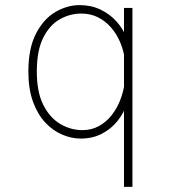

<svg xmlns="http://www.w3.org/2000/svg" viewBox="-20 -531 690 751"><path d="M498 200H465V-429V-500H498ZM296 11Q260 11 223.8 -4.2Q187.5 -19.5 157.5 -51.2Q127.5 -83 109.2 -132.8Q91 -182.5 91 -251Q91 -342.5 121 -400Q151 -457.5 197 -484.2Q243 -511 291 -511Q336 -511 372.5 -493.8Q409 -476.5 435 -447.8Q461 -419 475 -383.8Q489 -348.5 489 -312L467 -307Q462 -338 448.8 -368.5Q435.5 -399 414 -423.8Q392.5 -448.5 363.5 -463.2Q334.5 -478 298 -478Q253.5 -478 213.8 -455.5Q174 -433 149 -383.2Q124 -333.5 124 -251Q124 -170 150 -119.5Q176 -69 216.8 -45.5Q257.5 -22 302 -22Q338.5 -22 367.2 -38Q396 -54 416.8 -80.5Q437.5 -107 450.2 -139.5Q463 -172 467 -205L489 -199Q489 -161 476 -123.5Q463 -86 438 -55.8Q413 -25.5 377.2 -7.2Q341.5 11 296 11Z"/></svg>

Font: Trispace Thin Thin
Style: Regular
Weight: 250
Version: Version 1.210